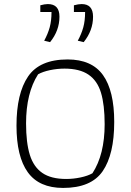

<svg xmlns="http://www.w3.org/2000/svg" viewBox="-20 -914 642 943"><path d="M197 -714Q215 -747 224 -779.5Q233 -812 233 -855H178V-888Q200 -894 215 -894Q272 -894 272 -832Q272 -764 226 -707ZM362 -714Q380 -747 389 -779.5Q398 -812 398 -855H343V-888Q365 -894 381 -894Q437 -894 437 -832Q437 -764 391 -707ZM61 -297Q61 -455 118 -538.5Q175 -622 312 -622Q431 -622 486 -545Q541 -468 541 -315Q541 -156 484.5 -73.5Q428 9 290 9Q172 9 116.5 -68Q61 -145 61 -297ZM434 -63Q494 -155 494 -304Q494 -399 476 -458.5Q458 -518 414.5 -547.5Q371 -577 297 -577Q261 -577 225.5 -569.5Q190 -562 167 -549Q108 -457 108 -308Q108 -213 126.5 -153.5Q145 -94 188 -64.5Q231 -35 305 -35Q340 -35 375.5 -42.5Q411 -50 434 -63Z"/></svg>

Font: Athiti Light
Style: Regular
Weight: 300
Designer: CadsonDemak Team
Foundry: CadsonDemak
Version: Version 1.033